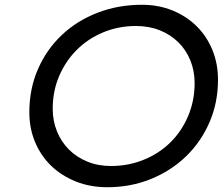

<svg xmlns="http://www.w3.org/2000/svg" viewBox="-20 -772 934 805"><path d="M103 -301Q103 -400 139.5 -483Q176 -566 240 -626Q304 -686 390 -719Q476 -752 575 -752Q645 -752 703.5 -728Q762 -704 804.5 -662Q847 -620 870.5 -562.5Q894 -505 894 -438Q894 -341 858 -258.5Q822 -176 759 -115.5Q696 -55 611.5 -21Q527 13 430 13Q358 13 298 -11Q238 -35 194.5 -77Q151 -119 127 -176.5Q103 -234 103 -301ZM201 -316Q201 -265 219 -221Q237 -177 269 -145Q301 -113 346 -94.5Q391 -76 445 -76Q519 -76 583.5 -102.5Q648 -129 695 -175.5Q742 -222 769 -286Q796 -350 796 -424Q796 -475 778 -519Q760 -563 727.5 -595Q695 -627 650 -645Q605 -663 550 -663Q477 -663 413 -636.5Q349 -610 302 -563Q255 -516 228 -453Q201 -390 201 -316Z"/></svg>

Font: Involve Medium Oblique
Style: Italic
Weight: 500
Italic angle: -10.5°
Designer: Stefan Peev
Foundry: Context Ltd.
Version: Version 1.001